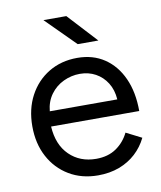

<svg xmlns="http://www.w3.org/2000/svg" viewBox="-81 -766 709 843"><g transform="rotate(-10 273.5 -344.5)"><path d="M289 12Q216 12 160 -21.5Q104 -55 72.5 -114Q41 -173 41 -250Q41 -327 72.5 -386Q104 -445 159.5 -478.5Q215 -512 287 -512Q357 -512 408 -477.5Q459 -443 487 -381Q515 -319 515 -235H122Q127 -153 174 -107Q221 -61 293 -61Q346 -61 382.5 -86Q419 -111 439 -152L508 -117Q489 -78 457.5 -49Q426 -20 383.5 -4Q341 12 289 12ZM128 -302H429Q426 -345 406.5 -376Q387 -407 356 -424Q325 -441 286 -441Q248 -441 213 -424.5Q178 -408 155 -376.5Q132 -345 128 -302ZM300 -571 170 -701H272L392 -571Z"/></g></svg>

Font: Figtree Light
Style: Regular
Weight: 400
Version: Version 2.002